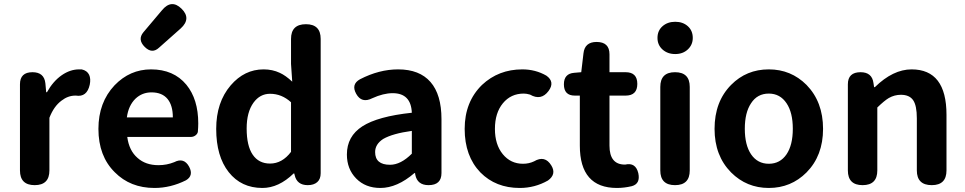

<svg xmlns="http://www.w3.org/2000/svg" viewBox="-20 -918 4786 952"><path d="M152 0Q79 0 79 -73V-280V-500Q79 -560 141 -560Q199 -560 205 -505L209 -461H213Q243 -515 286 -545Q328 -574 372 -574Q379 -574 385 -574Q412 -568 422 -547Q431 -527 425 -498Q411 -435 356 -444Q355 -444 354 -444Q317 -444 285 -419Q247 -391 225 -334V-73Q225 0 152 0Z M746 14Q626 14 549 -64Q468 -144 468 -279Q468 -410 548 -495Q624 -574 729 -574Q841 -574 904 -498Q963 -426 963 -306Q963 -288 961 -264Q959 -254 949 -246.5Q939 -239 926 -239H783H611Q620 -171 662 -135Q702 -99 766 -99Q807 -99 844 -114Q892 -139 918 -91Q941 -47 902 -24Q826 14 746 14ZM609 -336H723H837Q837 -395 811 -427Q784 -460 731 -460Q685 -460 652 -429Q617 -395 609 -336ZM691 -758 745 -822 783 -867Q830 -924 880 -875Q930 -826 876 -777L769 -682Q734 -649 697.5 -685.5Q661 -722 691 -758Z M1281 14Q1176 14 1114 -64.5Q1052 -143 1052 -279Q1052 -411 1124 -495Q1192 -574 1287 -574Q1331 -574 1367 -557Q1396 -544 1429 -513L1423 -601V-725Q1423 -798 1497 -798Q1570 -798 1570 -725V-399V-59Q1570 -30 1553 -15Q1536 0 1506 0Q1452 0 1441 -50L1439 -58H1436Q1362 14 1281 14ZM1319 -107Q1379 -107 1423 -165V-288V-411Q1377 -453 1319 -453Q1269 -453 1237 -409Q1203 -362 1203 -281Q1203 -195 1233 -151Q1263 -107 1319 -107Z M1866 14Q1792 14 1746 -33Q1700 -80 1700 -152Q1700 -242 1776.5 -291.5Q1853 -341 2022 -359Q2018 -456 1927 -456Q1881 -456 1826 -431Q1773 -404 1746 -453Q1720 -500 1765 -525Q1860 -574 1954 -574Q2060 -574 2114.5 -511.5Q2169 -449 2169 -327V-163V-60Q2169 0 2105 0Q2049 0 2039 -52L2038 -60H2035Q1949 14 1866 14ZM1914 -101Q1967 -101 2022 -156V-269Q1927 -256 1880 -229Q1840 -203 1840 -164Q1840 -101 1914 -101Z M2557 14Q2438 14 2362 -63Q2284 -144 2284 -279Q2284 -413 2370 -497Q2452 -574 2570 -574Q2635 -574 2689 -543Q2733 -512 2700 -467Q2663 -417 2608 -449Q2591 -454 2577 -454Q2513 -454 2473.5 -406Q2434 -358 2434 -279Q2434 -201 2473 -153.5Q2512 -106 2573 -106Q2603 -106 2628 -118Q2682 -150 2714 -97Q2740 -54 2697 -23Q2632 14 2557 14Z M3039 14Q2855 14 2855 -196V-444H2830Q2776 -444 2776 -500Q2776 -553 2827 -557L2862 -560L2873 -653Q2879 -710 2938 -710Q3002 -710 3002 -649V-560H3082Q3140 -560 3140 -502Q3140 -444 3082 -444H3002V-320V-196Q3002 -102 3078 -102Q3079 -102 3080 -102Q3132 -114 3145 -59Q3156 -7 3113 5Q3075 14 3039 14Z M3327 0Q3254 0 3254 -73V-487Q3254 -560 3327 -560Q3400 -560 3400 -487V-280V-73Q3400 0 3327 0ZM3328 -650Q3290 -650 3265 -672.5Q3240 -695 3240 -730Q3240 -766 3265 -788Q3290 -810 3328 -810Q3366 -810 3390.5 -788Q3415 -766 3415 -730Q3415 -696 3390.5 -673Q3366 -650 3328 -650Z M3792 14Q3682 14 3605 -63Q3523 -146 3523 -279Q3523 -414 3605 -497Q3681 -574 3792 -574Q3902 -574 3979 -497Q4061 -413 4061 -279Q4061 -146 3979 -63Q3902 14 3792 14ZM3792 -106Q3848 -106 3880 -153Q3911 -199 3911 -279.5Q3911 -360 3880 -406Q3848 -454 3792 -454Q3735 -454 3704 -406Q3673 -360 3673 -279.5Q3673 -199 3704 -153Q3736 -106 3792 -106Z M4257 0Q4184 0 4184 -73V-280V-500Q4184 -560 4247 -560Q4304 -560 4311 -506L4314 -486H4318Q4408 -574 4500 -574Q4673 -574 4673 -349V-73Q4673 0 4600 0Q4526 0 4526 -73V-331Q4526 -395 4507.5 -421.5Q4489 -448 4447 -448Q4415 -448 4387 -432Q4365 -419 4330 -385V-73Q4330 0 4257 0Z"/></svg>

Font: GenSenRounded TW B
Style: Regular
Weight: 700
Version: Version 1.501;PS 1;hotconv 16.6.51;makeotf.lib2.5.65220